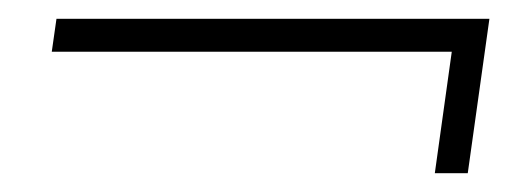

<svg xmlns="http://www.w3.org/2000/svg" viewBox="-20 -357 550 204"><path d="M40 -337H500L477 -173H442L460 -302H35Z"/></svg>

Font: Brygada 1918 SemiBold
Style: Italic
Weight: 600
Italic angle: -8°
Designer: Mateusz Machalski | Borys Kosmynka | Przemek Hoffer
Foundry: NIEPODLEGLA 2018
Version: Version 3.006